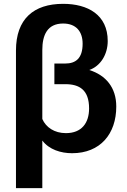

<svg xmlns="http://www.w3.org/2000/svg" viewBox="-20 -777 651 986"><path d="M62 189H197.3V-55.2C232.4 -8.8 292.5 9.8 350.1 9.8C495.1 9.8 577.1 -89.4 577.1 -230C577.1 -327.1 523.9 -390.6 438.5 -417.5C496.6 -438 533.2 -497.6 533.2 -566.4C533.2 -701.2 430.7 -757.3 304.2 -757.3C152.8 -757.3 62 -679.7 62 -517.6ZM318.4 -93.3C259.8 -93.3 215.8 -123 197.3 -166V-520.5C197.3 -596.2 222.7 -656.2 304.2 -656.2C371.6 -656.2 404.3 -614.3 404.3 -552.7C404.3 -477.5 369.1 -450.7 314.5 -450.7H259.3V-344.7H315.9C387.7 -344.7 437.5 -315.4 437.5 -220.2C437.5 -145.5 399.4 -93.3 318.4 -93.3Z"/></svg>

Font: Winston
Style: Bold
Weight: 700
Designer: Vernon Adams, Kim Jin-seong, David Berlow, Cristiano Sobral
Foundry: The Winston Project Authors
Version: Version 3.004